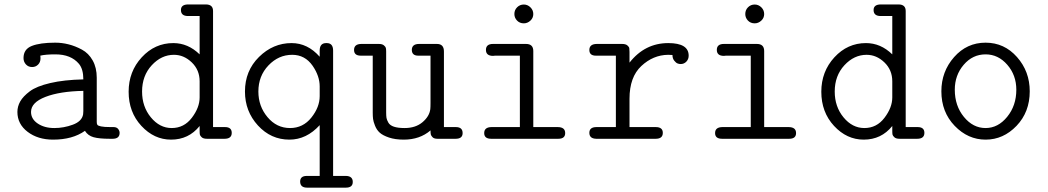

<svg xmlns="http://www.w3.org/2000/svg" viewBox="-20 -631 4764 873"><path d="M59.1 -122.1Q59.1 -147 72 -169.9Q85 -192.9 115.5 -215.8Q146 -238.8 208.5 -253.4Q271 -268.1 358.9 -270Q358.9 -316.9 338.9 -340.8Q302.7 -383.8 231.9 -383.8Q187 -383.8 163.1 -377.9Q164.1 -374 164.1 -365.2Q164.1 -348.1 153.1 -337.2Q142.1 -326.2 126 -326.2Q108.9 -326.2 97.9 -338.1Q86.9 -350.1 86.9 -367.2Q86.9 -407.2 124.5 -422.1Q162.1 -437 231 -437Q261.7 -437 291.7 -429.4Q321.8 -421.9 352.3 -405.5Q382.8 -389.2 401.4 -356.2Q419.9 -323.2 419.9 -277.8V-76.2Q419.9 -67.4 422.9 -63.2Q425.8 -59.1 439.5 -56.2Q453.1 -53.2 482.9 -53.2H496.1Q510.3 -53.2 517.1 -44.7Q523.9 -36.1 523.9 -26.9Q523.9 0 492.2 0H479Q431.2 0 405.5 -7.1Q379.9 -14.2 366.2 -36.1Q310.1 3.9 221.2 3.9Q152.3 3.9 105.7 -31.5Q59.1 -66.9 59.1 -122.1ZM121.1 -122.1Q121.1 -89.8 151.6 -69.3Q182.1 -48.8 227.1 -48.8Q270 -48.8 311 -64Q352.1 -79.1 357.9 -110.8Q358.9 -115.7 358.9 -126V-217.8Q252 -215.8 186.5 -190.4Q121.1 -165 121.1 -122.1Z M564.9 -213.9Q564.9 -305.7 624.5 -370.4Q684.1 -435.1 768.1 -435.1Q835 -435.1 887.7 -383.8V-558.1H833Q802.7 -559.1 802.7 -585.4Q802.7 -610.8 835.9 -610.8H916Q949.2 -610.8 948.7 -580.1V-53.2H1002.9Q1033.7 -53.2 1033.7 -26.9Q1033.7 0 1001 0H920.9Q904.8 0 897.5 -6.6Q890.1 -13.2 888.9 -18.6Q887.7 -23.9 887.7 -35.2V-58.1Q837.9 3.9 757.8 3.9Q680.7 3.9 622.8 -58.6Q564.9 -121.1 564.9 -213.9ZM626 -214.8Q626 -146 666 -97.4Q706.1 -48.8 760.7 -48.8Q816.9 -48.8 852.3 -95.5Q887.7 -142.1 887.7 -188V-261.2Q887.7 -313 851.8 -347.4Q815.9 -381.8 771 -381.8Q713.9 -381.8 669.9 -334.2Q626 -286.6 626 -214.8Z M1093.8 -214.8Q1093.8 -309.1 1157.7 -372.1Q1221.7 -435.1 1305.7 -435.1Q1378.9 -435.1 1433.6 -373V-400.9Q1433.6 -435.1 1462.9 -435.1H1465.8Q1494.6 -435.1 1494.6 -400.9V168.9H1553.7Q1584 169.9 1584 196.3Q1584 222.2 1552.7 222.2H1376Q1345.2 222.2 1344.7 194.8Q1344.7 168.9 1375 168.9H1433.6V-62Q1373.5 3.9 1295.9 3.9Q1211.9 3.9 1152.8 -60.5Q1093.8 -125 1093.8 -214.8ZM1154.8 -214.8Q1154.8 -147.9 1196.3 -98.4Q1237.8 -48.8 1298.8 -48.8Q1357.9 -48.8 1395.8 -96.4Q1433.6 -144 1433.6 -193.8V-232.9Q1433.6 -235.4 1433.6 -238.3Q1433.6 -285.2 1401.4 -332Q1366.7 -381.8 1308.6 -381.8Q1246.6 -381.8 1200.7 -333.7Q1154.8 -285.6 1154.8 -214.8Z M1589.8 -403.8Q1589.8 -430.7 1622.6 -431.2H1702.6Q1717.8 -431.2 1725.3 -425Q1732.9 -418.9 1734.4 -413.1Q1735.8 -407.2 1735.8 -397V-120.1Q1735.8 -104 1737.3 -95Q1738.8 -85.9 1745.8 -73.5Q1752.9 -61 1771.2 -54.9Q1789.6 -48.8 1819.8 -48.8Q1869.6 -48.8 1901.1 -75.4Q1932.6 -102.1 1936.5 -134.8Q1937.5 -143.6 1937.5 -163.1V-377.9H1881.8Q1853 -377.9 1852.5 -403.8Q1852.5 -430.7 1884.8 -431.2H1966.8Q1999 -431.2 1998.5 -396V-53.2H2052.7Q2083.5 -53.2 2083.5 -25.9Q2083.5 0 2051.8 0H1968.8Q1953.6 0 1946.8 -7.1Q1939.9 -14.2 1938.7 -20Q1937.5 -25.9 1937.5 -38.1Q1888.7 3.9 1815.9 3.9Q1776.9 3.9 1748.8 -5.6Q1720.7 -15.1 1706.8 -27.6Q1692.9 -40 1685.3 -59.1Q1677.7 -78.1 1676.3 -90.1Q1674.8 -102.1 1674.8 -118.2V-377.9H1620.6Q1589.8 -377.9 1589.8 -403.8Z M2181.6 -25.9Q2181.6 -52.7 2214.8 -53.2H2343.8V-377.9H2230.5Q2229.5 -377.9 2226.6 -377.4Q2223.6 -377 2221.7 -377Q2189.5 -377 2189.5 -404.1Q2189.5 -431.2 2221.7 -431.2H2371.6Q2404.8 -431.2 2404.8 -398.9V-53.2H2515.6Q2549.8 -53.2 2549.8 -25.9Q2549.8 0 2518.6 0H2213.4Q2181.6 0 2181.6 -25.9ZM2318.8 -567.4Q2318.8 -585.4 2331.3 -597.9Q2343.8 -610.4 2361.8 -610.4Q2378.9 -610.4 2391.8 -597.7Q2404.8 -585 2404.8 -567.1Q2404.8 -549.3 2391.6 -537.1Q2378.4 -524.9 2361.8 -524.9Q2342.8 -524.9 2330.8 -537.6Q2318.8 -550.3 2318.8 -567.4Z M2692.4 -53.2H2780.3V-377.9H2689.5Q2659.7 -377.9 2659.7 -403.8Q2659.7 -430.7 2693.4 -431.2H2808.6Q2824.7 -431.2 2832.5 -424.6Q2840.3 -418 2841.3 -411.9Q2842.3 -405.8 2842.3 -395V-346.2Q2912.1 -435.1 3018.6 -435.1Q3111.3 -435.1 3111.3 -377.9Q3111.3 -361.8 3100.8 -350.8Q3090.3 -339.8 3074.7 -339.8Q3067.9 -339.8 3060.8 -342.5Q3053.7 -345.2 3045.7 -355.2Q3037.6 -365.2 3037.6 -380.9Q3030.8 -381.8 3017.6 -381.8Q2949.7 -380.9 2896 -330.8Q2842.3 -280.8 2842.3 -182.1V-53.2H2961.4Q2993.7 -53.2 2993.7 -26.9Q2993.7 0 2961.4 0H2690.4Q2659.7 -1 2659.7 -27.1Q2659.7 -53.2 2692.4 -53.2Z M3231.4 -25.9Q3231.4 -52.7 3264.6 -53.2H3393.6V-377.9H3280.3Q3279.3 -377.9 3276.4 -377.4Q3273.4 -377 3271.5 -377Q3239.3 -377 3239.3 -404.1Q3239.3 -431.2 3271.5 -431.2H3421.4Q3454.6 -431.2 3454.6 -398.9V-53.2H3565.4Q3599.6 -53.2 3599.6 -25.9Q3599.6 0 3568.4 0H3263.2Q3231.4 0 3231.4 -25.9ZM3368.7 -567.4Q3368.7 -585.4 3381.1 -597.9Q3393.6 -610.4 3411.6 -610.4Q3428.7 -610.4 3441.7 -597.7Q3454.6 -585 3454.6 -567.1Q3454.6 -549.3 3441.4 -537.1Q3428.2 -524.9 3411.6 -524.9Q3392.6 -524.9 3380.6 -537.6Q3368.7 -550.3 3368.7 -567.4Z M3714.4 -213.9Q3714.4 -305.7 3773.9 -370.4Q3833.5 -435.1 3917.5 -435.1Q3984.4 -435.1 4037.1 -383.8V-558.1H3982.4Q3952.1 -559.1 3952.1 -585.4Q3952.1 -610.8 3985.4 -610.8H4065.4Q4098.6 -610.8 4098.1 -580.1V-53.2H4152.3Q4183.1 -53.2 4183.1 -26.9Q4183.1 0 4150.4 0H4070.3Q4054.2 0 4046.9 -6.6Q4039.6 -13.2 4038.3 -18.6Q4037.1 -23.9 4037.1 -35.2V-58.1Q3987.3 3.9 3907.2 3.9Q3830.1 3.9 3772.2 -58.6Q3714.4 -121.1 3714.4 -213.9ZM3775.4 -214.8Q3775.4 -146 3815.4 -97.4Q3855.5 -48.8 3910.2 -48.8Q3966.3 -48.8 4001.7 -95.5Q4037.1 -142.1 4037.1 -188V-261.2Q4037.1 -313 4001.2 -347.4Q3965.3 -381.8 3920.4 -381.8Q3863.3 -381.8 3819.3 -334.2Q3775.4 -286.6 3775.4 -214.8Z M4260.3 -215.8Q4260.3 -305.7 4318.1 -371.3Q4376 -437 4461.2 -437Q4546.4 -437 4604.2 -371.6Q4662.1 -306.2 4662.1 -215.8Q4662.1 -121.6 4602.1 -58.8Q4542 3.9 4461.4 3.9Q4381.3 3.9 4320.8 -58.8Q4260.3 -121.6 4260.3 -215.8ZM4321.3 -223.1Q4321.3 -149.9 4362.8 -99.4Q4404.3 -48.8 4461.2 -48.8Q4518.1 -48.8 4559.6 -99.9Q4601.1 -150.9 4601.1 -223.1Q4601.1 -289.1 4560.1 -336.4Q4519 -383.8 4461.4 -383.8Q4402.3 -383.8 4361.8 -336.4Q4321.3 -289.1 4321.3 -223.1Z"/></svg>

Font: CMU Typewriter Text
Style: Light
Weight: 200
Version: Version 0.7.0